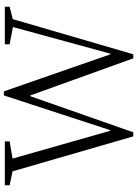

<svg xmlns="http://www.w3.org/2000/svg" viewBox="122 -827 710 994"><g transform="rotate(-90 477.0 -330.0)"><path d="M268 5 87 -620 15 -635V-660H242V-635L153 -620L297 -114H300L480 -665H501L693 -113H696L834 -618L745 -635V-660H939V-635L875 -619L693 5H672L480 -528H476L289 5Z"/></g></svg>

Font: Spectral ExtraLight
Style: Regular
Weight: 275
Designer: Jean-Baptiste Levee
Foundry: Production Type
Version: Version 2.001